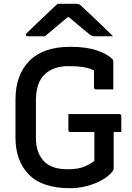

<svg xmlns="http://www.w3.org/2000/svg" viewBox="-20 -965 690 1005"><path d="M338 -368H604Q615 -368 615 -357V-274H575V-85Q575 -75 569 -68Q550 -43 514.5 -23Q479 -3 435.5 8.5Q392 20 346 20Q201 20 131 -51.5Q61 -123 61 -245V-443Q61 -573 134 -646.5Q207 -720 348 -720Q434 -720 489 -700.5Q544 -681 568 -656Q573 -651 573 -642V-497H483Q472 -497 472 -508V-596Q447 -609 414.5 -614Q382 -619 341 -619Q259 -619 213.5 -575.5Q168 -532 168 -438V-243Q168 -202 179.5 -171Q191 -140 212 -119Q231 -100 261 -89.5Q291 -79 337 -79Q394 -79 430 -96.5Q466 -114 474 -124V-274H349Q338 -274 338 -285ZM281 -945H382Q390 -945 395.5 -942Q401 -939 415 -925Q426 -915 453 -889.5Q480 -864 512.5 -833Q545 -802 572 -775H478Q467 -775 462 -777Q457 -779 449 -785Q435 -796 408 -818.5Q381 -841 341 -875H334Q296 -843 267 -818.5Q238 -794 215 -775H126Q115 -775 115 -782Q115 -786 118.5 -790Q122 -794 137 -808Q154 -825 181.5 -851Q209 -877 236.5 -903Q264 -929 281 -945Z"/></svg>

Font: Recursive Sn Lnr St Med
Style: Regular
Weight: 500
Version: Version 1.085;hotconv 1.1.0;makeotfexe 2.6.0; ttfautohint (v